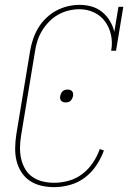

<svg xmlns="http://www.w3.org/2000/svg" viewBox="-20 -763 540 791"><path d="M203 8Q176 8 150 2Q124 -4 103 -18Q82 -32 68 -54Q54 -76 48 -101Q42 -126 42.5 -153.5Q43 -181 47 -208L104 -553Q108 -577 116 -601Q124 -625 137 -647Q150 -669 169.5 -688Q189 -707 211.5 -719Q234 -731 258.5 -737Q283 -743 307 -743Q334 -743 358 -736Q382 -729 401 -713.5Q420 -698 432.5 -677Q445 -656 451 -632L468 -735H488L458 -554H438Q444 -587 437.5 -618Q431 -649 413.5 -673.5Q396 -698 368 -711.5Q340 -725 307 -725Q285 -725 262.5 -719.5Q240 -714 219.5 -702.5Q199 -691 182 -673.5Q165 -656 153 -636Q141 -616 134 -594Q127 -572 124 -550L67 -205Q63 -181 62.5 -156.5Q62 -132 67 -109.5Q72 -87 83.5 -67Q95 -47 114 -34Q133 -21 156 -15.5Q179 -10 203 -10Q233 -10 263.5 -18.5Q294 -27 319.5 -46.5Q345 -66 363 -93Q381 -120 391 -149L408 -143Q397 -112 377.5 -82.5Q358 -53 330.5 -32Q303 -11 269.5 -1.5Q236 8 203 8ZM250 -341Q245 -341 240.5 -342.5Q236 -344 232.5 -347.5Q229 -351 228 -356Q227 -361 228 -367Q229 -372 231.5 -377.5Q234 -383 238 -387Q242 -391 247.5 -392.5Q253 -394 259 -394Q264 -394 268.5 -392.5Q273 -391 276.5 -387.5Q280 -384 281 -379Q282 -374 281 -368Q280 -363 277.5 -357.5Q275 -352 271 -348Q267 -344 261.5 -342.5Q256 -341 250 -341Z"/></svg>

Font: Iosevka Curly Slab Thin
Style: Italic
Weight: 100
Italic angle: -9°
Monospace: yes
Designer: Belleve Invis
Foundry: Belleve Invis
Version: Version 22.1.2; ttfautohint (v1.8.4)